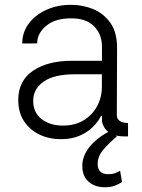

<svg xmlns="http://www.w3.org/2000/svg" viewBox="-20 -574 596 808"><path d="M236.2 11.7Q186.8 11.7 146.1 -7.6Q105.5 -27 81.1 -63.9Q56.8 -100.9 56.8 -153.1Q56.8 -234.4 119.3 -276.5Q181.8 -318.5 283.4 -318.2H409.1V-376.4Q409.1 -430.4 375.5 -463.8Q342 -497.2 279.8 -496.8Q212.4 -497.2 174.4 -465.4Q136.4 -433.6 136.4 -391.3L73.5 -391Q73.9 -439.6 102.1 -476.2Q130.3 -512.8 177 -533.4Q223.7 -554 278.8 -553.6Q327.1 -554 371.4 -536Q415.8 -518.1 444.4 -478Q473 -437.9 472.7 -370.7L471.6 -89.8Q471.6 -73.2 484.4 -64.8Q497.2 -56.5 516.7 -56.5H518.8V0H502.8Q465.9 0 445.5 -12.4Q425.1 -24.9 417.1 -40.8Q409.1 -56.8 409.1 -67.8V-86.6H405.2Q394.2 -63.2 371.6 -40.5Q349.1 -17.8 315.3 -3Q281.6 11.7 236.2 11.7ZM244.3 -45.5Q295.1 -45.5 331.9 -67.6Q368.6 -89.8 388.7 -127.1Q408.7 -164.4 408.7 -209.2V-261.4H296.5Q206.7 -261.4 163.2 -230.3Q119.7 -199.2 119.7 -149.5Q119.7 -100.1 155.2 -72.8Q190.7 -45.5 244.3 -45.5ZM421.5 214.1Q380.3 214.1 353.3 191.1Q326.3 168 326.3 123.9Q326.3 84.5 354.4 47.2Q382.5 9.9 441.1 -22.4L471.9 0Q438.6 28.1 414.8 55.9Q391 83.8 391 116.1Q391 159.1 435.7 159.1Q451.7 159.1 464 154.7Q476.2 150.2 485.4 144.5L493.6 192.1Q480.5 201 462.7 207.6Q445 214.1 421.5 214.1Z"/></svg>

Font: Inter Zeller Light
Style: Regular
Weight: 300
Designer: Rasmus Andersson; Joe Bland
Foundry: zeller
Version: Version 3.015;git-dec3a8cb1